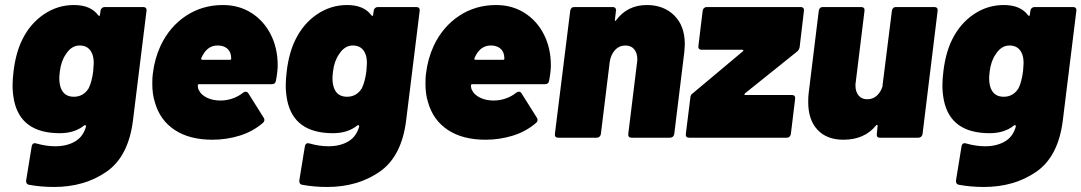

<svg xmlns="http://www.w3.org/2000/svg" viewBox="-20 -548 4303 764"><path d="M397 -520H550Q557 -520 560.5 -516Q564 -512 563 -505L509 -68Q491 75 403.5 135.5Q316 196 195 196Q142 196 94 187Q83 184 84 170L106 35Q109 18 125 23Q164 34 200 34Q246 34 278.5 15Q311 -4 322 -44V-46Q322 -49 319.5 -50Q317 -51 314 -48Q276 -18 218 -18Q63 -18 36 -148Q30 -178 30 -208Q30 -233 34 -265Q43 -339 69 -391Q100 -454 154.5 -491Q209 -528 274 -528Q341 -528 371 -487Q374 -484 376 -485Q378 -486 378 -490L380 -505Q381 -512 385.5 -516Q390 -520 397 -520ZM351 -266Q353 -288 353 -296Q353 -317 348 -331Q335 -367 297 -367Q264 -367 242 -332Q223 -305 218 -263Q216 -245 216 -237Q216 -215 222 -198Q235 -163 274 -163Q312 -163 333 -197Q346 -224 351 -266Z M1078 -227Q1076 -213 1062 -213H773Q767 -213 767 -208Q767 -196 772 -188Q780 -171 803 -159.5Q826 -148 857 -148Q883 -148 906.5 -156.5Q930 -165 947 -179Q952 -183 958 -183Q964 -183 968 -177L1029 -80Q1032 -76 1032 -71Q1032 -64 1026 -59Q987 -25 934.5 -8.5Q882 8 825 8Q734 8 675 -31Q616 -70 596 -142Q586 -173 586 -215Q586 -241 588 -254Q595 -314 619 -366Q655 -442 720 -485Q785 -528 867 -528Q931 -528 980.5 -496.5Q1030 -465 1057.5 -410.5Q1085 -356 1085 -288Q1085 -264 1078 -227ZM786 -327 781 -317Q779 -310 786 -310H895Q900 -310 900 -315L899 -327Q896 -346 882 -356.5Q868 -367 846 -367Q807 -367 786 -327Z M1484 -520H1637Q1644 -520 1647.5 -516Q1651 -512 1650 -505L1596 -68Q1578 75 1490.5 135.5Q1403 196 1282 196Q1229 196 1181 187Q1170 184 1171 170L1193 35Q1196 18 1212 23Q1251 34 1287 34Q1333 34 1365.5 15Q1398 -4 1409 -44V-46Q1409 -49 1406.5 -50Q1404 -51 1401 -48Q1363 -18 1305 -18Q1150 -18 1123 -148Q1117 -178 1117 -208Q1117 -233 1121 -265Q1130 -339 1156 -391Q1187 -454 1241.5 -491Q1296 -528 1361 -528Q1428 -528 1458 -487Q1461 -484 1463 -485Q1465 -486 1465 -490L1467 -505Q1468 -512 1472.5 -516Q1477 -520 1484 -520ZM1438 -266Q1440 -288 1440 -296Q1440 -317 1435 -331Q1422 -367 1384 -367Q1351 -367 1329 -332Q1310 -305 1305 -263Q1303 -245 1303 -237Q1303 -215 1309 -198Q1322 -163 1361 -163Q1399 -163 1420 -197Q1433 -224 1438 -266Z M2165 -227Q2163 -213 2149 -213H1860Q1854 -213 1854 -208Q1854 -196 1859 -188Q1867 -171 1890 -159.5Q1913 -148 1944 -148Q1970 -148 1993.5 -156.5Q2017 -165 2034 -179Q2039 -183 2045 -183Q2051 -183 2055 -177L2116 -80Q2119 -76 2119 -71Q2119 -64 2113 -59Q2074 -25 2021.5 -8.5Q1969 8 1912 8Q1821 8 1762 -31Q1703 -70 1683 -142Q1673 -173 1673 -215Q1673 -241 1675 -254Q1682 -314 1706 -366Q1742 -442 1807 -485Q1872 -528 1954 -528Q2018 -528 2067.5 -496.5Q2117 -465 2144.5 -410.5Q2172 -356 2172 -288Q2172 -264 2165 -227ZM1873 -327 1868 -317Q1866 -310 1873 -310H1982Q1987 -310 1987 -315L1986 -327Q1983 -346 1969 -356.5Q1955 -367 1933 -367Q1894 -367 1873 -327Z M2705 -372Q2705 -363 2703 -341L2663 -15Q2662 -8 2657.5 -4Q2653 0 2646 0H2493Q2486 0 2482.5 -4Q2479 -8 2480 -15L2515 -300Q2516 -304 2516 -312Q2516 -337 2503.5 -352Q2491 -367 2469 -367Q2444 -367 2427 -348.5Q2410 -330 2406 -300L2371 -15Q2370 -8 2365.5 -4Q2361 0 2354 0H2201Q2194 0 2190.5 -4Q2187 -8 2188 -15L2249 -505Q2250 -512 2254 -516Q2258 -520 2265 -520H2418Q2425 -520 2428.5 -516Q2432 -512 2431 -505L2427 -471Q2426 -466 2428 -465Q2430 -464 2432 -468Q2477 -528 2554 -528Q2621 -528 2663 -486.5Q2705 -445 2705 -372Z M2709 -15 2727 -159Q2727 -170 2737 -177L2935 -343Q2939 -345 2938 -347.5Q2937 -350 2933 -350H2771Q2765 -350 2761.5 -354Q2758 -358 2759 -365L2776 -505Q2777 -512 2781.5 -516Q2786 -520 2792 -520H3167Q3173 -520 3176.5 -516Q3180 -512 3179 -505L3162 -361Q3160 -350 3152 -343L2945 -177Q2942 -174 2942 -172Q2942 -170 2946 -170H3131Q3138 -170 3141.5 -166Q3145 -162 3144 -155L3127 -15Q3126 -8 3121.5 -4Q3117 0 3111 0H2722Q2715 0 2711.5 -4Q2708 -8 2709 -15Z M3545 -520H3698Q3705 -520 3708.5 -516Q3712 -512 3711 -505L3651 -15Q3650 -8 3645.5 -4Q3641 0 3634 0H3481Q3474 0 3471 -4Q3468 -8 3469 -15L3472 -46Q3473 -50 3470.5 -51Q3468 -52 3466 -49Q3420 8 3336 8Q3270 8 3233 -31.5Q3196 -71 3196 -142Q3196 -166 3198 -179L3238 -505Q3239 -512 3243 -516Q3247 -520 3254 -520H3407Q3414 -520 3417.5 -516Q3421 -512 3420 -505L3385 -220Q3384 -216 3384 -208Q3384 -183 3396.5 -168Q3409 -153 3431 -153Q3452 -153 3467.5 -166Q3483 -179 3491 -202Q3492 -205 3492 -210L3529 -505Q3530 -512 3534 -516Q3538 -520 3545 -520Z M4097 -520H4250Q4257 -520 4260.5 -516Q4264 -512 4263 -505L4209 -68Q4191 75 4103.5 135.5Q4016 196 3895 196Q3842 196 3794 187Q3783 184 3784 170L3806 35Q3809 18 3825 23Q3864 34 3900 34Q3946 34 3978.5 15Q4011 -4 4022 -44V-46Q4022 -49 4019.5 -50Q4017 -51 4014 -48Q3976 -18 3918 -18Q3763 -18 3736 -148Q3730 -178 3730 -208Q3730 -233 3734 -265Q3743 -339 3769 -391Q3800 -454 3854.5 -491Q3909 -528 3974 -528Q4041 -528 4071 -487Q4074 -484 4076 -485Q4078 -486 4078 -490L4080 -505Q4081 -512 4085.5 -516Q4090 -520 4097 -520ZM4051 -266Q4053 -288 4053 -296Q4053 -317 4048 -331Q4035 -367 3997 -367Q3964 -367 3942 -332Q3923 -305 3918 -263Q3916 -245 3916 -237Q3916 -215 3922 -198Q3935 -163 3974 -163Q4012 -163 4033 -197Q4046 -224 4051 -266Z"/></svg>

Font: Barlow Black
Style: Italic
Weight: 900
Italic angle: -7°
Designer: Jeremy Tribby
Foundry: Tribby Type
Version: Version 1.408